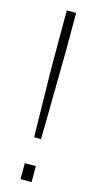

<svg xmlns="http://www.w3.org/2000/svg" viewBox="-111 -722 383 755"><g transform="rotate(15 80.5 -344.0)"><path d="M67 -173Q66 -214 65.5 -256.5Q65 -299 64 -341Q63 -383 62.5 -421Q62 -459 62 -490Q62 -521 62 -541V-688H100V-541Q100 -521 99.5 -490Q99 -459 98.5 -421Q98 -383 97.5 -341Q97 -299 96.5 -256.5Q96 -214 95 -173ZM58 0V-65H103V0Z"/></g></svg>

Font: Saira ExtraCondensed Thin
Style: Regular
Weight: 250
Width: 2
Designer: Hector Gatti with collaboration of the Omnibus-Type team
Foundry: Omnibus-Type
Version: Version 1.101